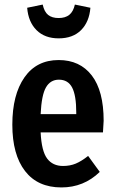

<svg xmlns="http://www.w3.org/2000/svg" viewBox="-20 -806 503 841"><path d="M431 -226H158Q162 -144 186.5 -111.5Q211 -79 256 -79Q287 -79 312 -89.5Q337 -100 366 -123L417 -53Q347 15 249 15Q145 15 89.5 -57Q34 -129 34 -260Q34 -391 87 -467Q140 -543 237 -543Q330 -543 382 -475.5Q434 -408 434 -277Q434 -268 431 -226ZM314 -313Q314 -388 296 -422.5Q278 -457 238 -457Q201 -457 181.5 -423.5Q162 -390 158 -306H314ZM99 -772 167 -786Q174 -754 191 -740.5Q208 -727 237 -727Q266 -727 283.5 -741Q301 -755 308 -786L376 -772Q371 -710 335 -674Q299 -638 237 -638Q176 -638 140 -674Q104 -710 99 -772Z"/></svg>

Font: Fira Sans Extra Condensed Medium
Style: Regular
Weight: 500
Width: 1
Designer: Carrois Corporate & Edenspiekermann AG
Foundry: Carrois Corporate GbR & Edenspiekermann AG
Version: Version 4.203